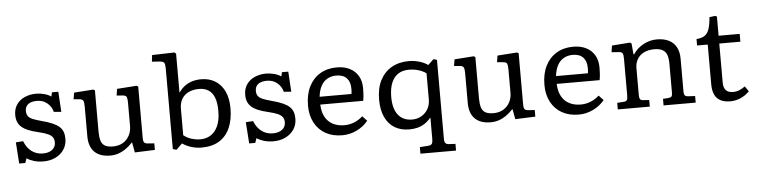

<svg xmlns="http://www.w3.org/2000/svg" viewBox="-53 -1046 6077 1542"><g transform="rotate(-5 2985.5 -275.0)"><path d="M65 14 53 -158 112 -162Q126 -126 148 -101Q170 -76 199 -63Q228 -50 263 -50Q310 -50 337.5 -72Q365 -94 365 -130Q365 -154 354.5 -170.5Q344 -187 317 -199.5Q290 -212 239 -224Q191 -235 158 -249Q125 -263 105 -281.5Q85 -300 76 -323.5Q67 -347 67 -378Q67 -426 91 -461Q115 -496 156.5 -514.5Q198 -533 250 -533Q282 -533 316 -523.5Q350 -514 369 -499L377 -533H428L438 -370L378 -375Q368 -417 333.5 -446Q299 -475 252 -475Q204 -475 179.5 -456Q155 -437 155 -402Q155 -376 166.5 -360Q178 -344 205 -333Q232 -322 277 -310Q327 -297 361 -282Q395 -267 415 -249Q435 -231 443.5 -207Q452 -183 452 -152Q452 -103 427 -65.5Q402 -28 359 -7Q316 14 261 14Q219 14 184.5 3.5Q150 -7 127 -23L114 14Z M800 14Q717 14 673 -29.5Q629 -73 629 -157V-396Q629 -432 622 -444Q615 -456 592 -458L545 -462L554 -515L709 -526L722 -519V-186Q722 -144 730 -115Q738 -86 761 -71.5Q784 -57 828 -57Q874 -57 907.5 -77Q941 -97 959.5 -131.5Q978 -166 978 -208V-396Q978 -428 972.5 -442Q967 -456 941 -458L892 -462L900 -515L1058 -526L1071 -519V-102Q1071 -79 1078 -69Q1085 -59 1105 -57L1160 -53V0L998 6L983 -75H980Q951 -44 922 -24.5Q893 -5 863 4.5Q833 14 800 14Z M1334 14 1304 6V-644Q1304 -679 1296 -690.5Q1288 -702 1257 -704L1198 -708L1204 -761L1385 -766L1397 -755V-443H1399Q1421 -474 1447.5 -493.5Q1474 -513 1507 -523Q1540 -533 1579 -533Q1645 -533 1693.5 -502.5Q1742 -472 1768 -416Q1794 -360 1794 -281Q1794 -191 1765.5 -124.5Q1737 -58 1679.5 -22Q1622 14 1535 14Q1495 14 1455 2Q1415 -10 1381 -33ZM1533 -53Q1579 -53 1615.5 -76Q1652 -99 1673.5 -146.5Q1695 -194 1695 -267Q1695 -335 1678.5 -376.5Q1662 -418 1630.5 -437.5Q1599 -457 1555 -457Q1508 -457 1472 -440Q1436 -423 1416.5 -390.5Q1397 -358 1397 -310V-98Q1423 -76 1459.5 -64.5Q1496 -53 1533 -53Z M1919 14 1907 -158 1966 -162Q1980 -126 2002 -101Q2024 -76 2053 -63Q2082 -50 2117 -50Q2164 -50 2191.5 -72Q2219 -94 2219 -130Q2219 -154 2208.5 -170.5Q2198 -187 2171 -199.5Q2144 -212 2093 -224Q2045 -235 2012 -249Q1979 -263 1959 -281.5Q1939 -300 1930 -323.5Q1921 -347 1921 -378Q1921 -426 1945 -461Q1969 -496 2010.5 -514.5Q2052 -533 2104 -533Q2136 -533 2170 -523.5Q2204 -514 2223 -499L2231 -533H2282L2292 -370L2232 -375Q2222 -417 2187.5 -446Q2153 -475 2106 -475Q2058 -475 2033.5 -456Q2009 -437 2009 -402Q2009 -376 2020.5 -360Q2032 -344 2059 -333Q2086 -322 2131 -310Q2181 -297 2215 -282Q2249 -267 2269 -249Q2289 -231 2297.5 -207Q2306 -183 2306 -152Q2306 -103 2281 -65.5Q2256 -28 2213 -7Q2170 14 2115 14Q2073 14 2038.5 3.5Q2004 -7 1981 -23L1968 14Z M2671 14Q2593 14 2536 -18Q2479 -50 2447.5 -109Q2416 -168 2416 -247Q2416 -336 2448 -400Q2480 -464 2537.5 -498.5Q2595 -533 2673 -533Q2733 -533 2777 -510.5Q2821 -488 2845 -447Q2869 -406 2869 -349Q2869 -323 2867.5 -298.5Q2866 -274 2861 -247H2515Q2517 -187 2539.5 -146.5Q2562 -106 2601.5 -85.5Q2641 -65 2694 -65Q2735 -65 2773.5 -80.5Q2812 -96 2842 -124L2879 -85Q2842 -39 2786.5 -12.5Q2731 14 2671 14ZM2515 -310H2772Q2774 -320 2774.5 -330.5Q2775 -341 2775 -353Q2775 -408 2746.5 -438Q2718 -468 2663 -468Q2622 -468 2590.5 -450Q2559 -432 2540 -397Q2521 -362 2515 -310Z M3282 216V163L3353 158Q3373 156 3380 144.5Q3387 133 3387 109V-64H3384Q3361 -36 3333.5 -18.5Q3306 -1 3275.5 6.5Q3245 14 3210 14Q3142 14 3092.5 -16Q3043 -46 3016 -104Q2989 -162 2989 -245Q2989 -337 3022 -401Q3055 -465 3114.5 -499Q3174 -533 3254 -533Q3283 -533 3310.5 -527.5Q3338 -522 3363 -512Q3388 -502 3407 -488L3452 -531L3480 -523V112Q3480 140 3489 149Q3498 158 3512 159L3569 162V216ZM3240 -63Q3282 -63 3315.5 -82.5Q3349 -102 3368 -135.5Q3387 -169 3387 -212V-423Q3361 -442 3325 -453Q3289 -464 3248 -464Q3197 -464 3161.5 -441Q3126 -418 3107 -372Q3088 -326 3088 -257Q3088 -162 3128 -112.5Q3168 -63 3240 -63Z M3867 14Q3784 14 3740 -29.5Q3696 -73 3696 -157V-396Q3696 -432 3689 -444Q3682 -456 3659 -458L3612 -462L3621 -515L3776 -526L3789 -519V-186Q3789 -144 3797 -115Q3805 -86 3828 -71.5Q3851 -57 3895 -57Q3941 -57 3974.5 -77Q4008 -97 4026.5 -131.5Q4045 -166 4045 -208V-396Q4045 -428 4039.5 -442Q4034 -456 4008 -458L3959 -462L3967 -515L4125 -526L4138 -519V-102Q4138 -79 4145 -69Q4152 -59 4172 -57L4227 -53V0L4065 6L4050 -75H4047Q4018 -44 3989 -24.5Q3960 -5 3930 4.5Q3900 14 3867 14Z M4577 14Q4499 14 4442 -18Q4385 -50 4353.5 -109Q4322 -168 4322 -247Q4322 -336 4354 -400Q4386 -464 4443.5 -498.5Q4501 -533 4579 -533Q4639 -533 4683 -510.5Q4727 -488 4751 -447Q4775 -406 4775 -349Q4775 -323 4773.5 -298.5Q4772 -274 4767 -247H4421Q4423 -187 4445.5 -146.5Q4468 -106 4507.5 -85.5Q4547 -65 4600 -65Q4641 -65 4679.5 -80.5Q4718 -96 4748 -124L4785 -85Q4748 -39 4692.5 -12.5Q4637 14 4577 14ZM4421 -310H4678Q4680 -320 4680.5 -330.5Q4681 -341 4681 -353Q4681 -408 4652.5 -438Q4624 -468 4569 -468Q4528 -468 4496.5 -450Q4465 -432 4446 -397Q4427 -362 4421 -310Z M4892 0V-53L4949 -57Q4963 -58 4970 -67Q4977 -76 4977 -105V-401Q4977 -433 4970 -445Q4963 -457 4940 -458L4882 -462L4890 -515L5035 -526L5048 -519L5056 -430H5062Q5092 -477 5144 -505Q5196 -533 5253 -533Q5309 -533 5348.5 -513.5Q5388 -494 5409 -456Q5430 -418 5430 -362V-97Q5430 -77 5436 -67.5Q5442 -58 5464 -56L5520 -53V0H5261V-53L5305 -56Q5323 -58 5330 -65.5Q5337 -73 5337 -98V-328Q5337 -371 5327.5 -399Q5318 -427 5293.5 -441.5Q5269 -456 5225 -456Q5178 -456 5143 -439Q5108 -422 5089 -390.5Q5070 -359 5070 -317V-102Q5070 -78 5075.5 -68.5Q5081 -59 5097 -57L5150 -53V0Z M5799 14Q5748 14 5716.5 -4Q5685 -22 5671 -55.5Q5657 -89 5657 -135V-456H5571V-508Q5613 -511 5637 -527Q5661 -543 5673 -578Q5685 -613 5690 -674L5736 -680L5750 -674V-519H5920V-456H5750V-142Q5750 -100 5769 -79.5Q5788 -59 5826 -59Q5855 -59 5877.5 -68.5Q5900 -78 5924 -95L5953 -53Q5919 -19 5879 -2.5Q5839 14 5799 14Z"/></g></svg>

Font: Literata Variable Black
Style: Regular
Weight: 900
Designer: Latin by Veronika Burian and Jose Scaglione. Greek by Irene Vlachou. Cyrillic by Vera Evstafieva.
Foundry: TypeTogether
Version: Version 3.021